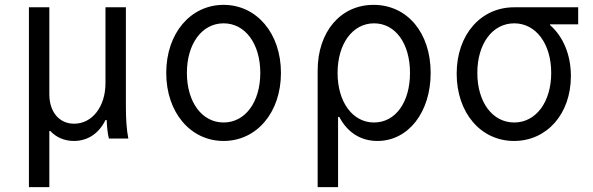

<svg xmlns="http://www.w3.org/2000/svg" viewBox="-20 -570 2440 790"><path d="M99 200H183V-31H187C211 -5 245 10 284 10C341 10 387 -21 414 -76H419C420 -45 423 -21 428 0H508C501 -36 498 -79 498 -130V-540H414V-228C414 -132 360 -61 285 -61C224 -61 183 -109 183 -182V-540H99Z M900 10C1036 10 1136 -107 1136 -270C1136 -433 1036 -550 900 -550C764 -550 664 -433 664 -270C664 -107 764 10 900 10ZM900 -66C811 -66 749 -150 749 -270C749 -390 811 -474 900 -474C989 -474 1051 -390 1051 -270C1051 -150 989 -66 900 -66Z M1376 -89C1409 -26 1463 10 1533 10C1660 10 1752 -108 1752 -270C1752 -435 1656 -550 1517 -550C1381 -550 1287 -439 1287 -280V200H1371V-89ZM1369 -270C1369 -390 1431 -474 1519 -474C1607 -474 1667 -391 1667 -270C1667 -149 1607 -66 1519 -66C1431 -66 1369 -150 1369 -270Z M2096 -66C2006 -66 1944 -150 1944 -270C1944 -390 2006 -474 2096 -474C2185 -474 2248 -390 2248 -270C2248 -150 2185 -66 2096 -66ZM2095 10C2230 10 2329 -101 2329 -257C2329 -345 2297 -420 2243 -467V-470H2359V-540H2095C1959 -540 1859 -428 1859 -267C1859 -106 1958 10 2095 10Z"/></svg>

Font: CommitMono
Style: 400Regular
Weight: 400
Monospace: yes
Designer: Eigil Nikolajsen
Foundry: Eigil Nikolajsen
Version: Version 1.143